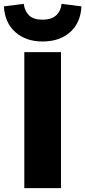

<svg xmlns="http://www.w3.org/2000/svg" viewBox="-46 -975 442 995"><path d="M80 0V-705H270V0ZM175 -760Q88 -760 33.5 -808.5Q-21 -857 -26 -942L77 -955Q82 -917 105 -895Q128 -873 174 -873Q220 -873 244.5 -895Q269 -917 273 -955L376 -942Q372 -857 317.5 -808.5Q263 -760 175 -760Z"/></svg>

Font: Nunito Sans 8pt Black
Style: Regular
Weight: 900
Version: Version 3.101;gftools[0.9.27]